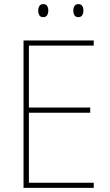

<svg xmlns="http://www.w3.org/2000/svg" viewBox="-20 -910 531 930"><path d="M434 0H94V-714H434V-689H120V-389H417V-364H120V-25H434ZM165 -859Q165 -871 170.5 -880.5Q176 -890 189 -890Q203 -890 208.5 -881Q214 -872 214 -859Q214 -846 208.5 -836.5Q203 -827 189 -827Q176 -827 170.5 -836.5Q165 -846 165 -859ZM335 -859Q335 -871 340.5 -880.5Q346 -890 359 -890Q373 -890 378.5 -881Q384 -872 384 -859Q384 -846 378.5 -836.5Q373 -827 359 -827Q346 -827 340.5 -836.5Q335 -846 335 -859Z"/></svg>

Font: Noto Sans Bengali SemiCondensed Thin
Style: Regular
Weight: 100
Width: 4
Designer: Joana Ranito - Universal Thirst; Jelle Bosma - Monotype Design Team
Foundry: Universal Thirst ehf.
Version: Version 3.000; ttfautohint (v1.8.4.7-5d5b)